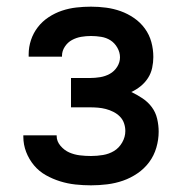

<svg xmlns="http://www.w3.org/2000/svg" viewBox="-20 -548 540 576"><path d="M253 8Q230 8 206.5 5.5Q183 3 160.5 -4Q138 -11 117.5 -22.5Q97 -34 82 -52Q67 -70 58.5 -92Q50 -114 50 -138V-142H150V-140Q150 -124 161.5 -110.5Q173 -97 188 -90.5Q203 -84 219.5 -82Q236 -80 253 -80Q271 -80 289 -83Q307 -86 322 -95Q337 -104 346.5 -120.5Q356 -137 356 -155Q356 -167 352 -178.5Q348 -190 339.5 -198.5Q331 -207 320 -212.5Q309 -218 297.5 -221Q286 -224 274 -225Q262 -226 250 -226H193V-314H250Q265 -314 280.5 -316.5Q296 -319 309.5 -326.5Q323 -334 331.5 -347.5Q340 -361 340 -376Q340 -391 332 -405Q324 -419 311.5 -427Q299 -435 283.5 -437.5Q268 -440 253 -440Q238 -440 223.5 -437.5Q209 -435 196 -428Q183 -421 174.5 -408Q166 -395 166 -381V-378H66V-385Q66 -407 73 -428Q80 -449 93.5 -466.5Q107 -484 126 -496.5Q145 -509 166 -516Q187 -523 209 -525.5Q231 -528 253 -528Q276 -528 298.5 -525Q321 -522 342 -514.5Q363 -507 382 -494Q401 -481 414.5 -462.5Q428 -444 434 -422Q440 -400 440 -377Q440 -361 436.5 -344.5Q433 -328 424 -314Q415 -300 402 -289.5Q389 -279 374 -272Q391 -264 407.5 -253Q424 -242 435.5 -226.5Q447 -211 451.5 -191.5Q456 -172 456 -153Q456 -129 449 -105Q442 -81 427.5 -61.5Q413 -42 392.5 -28Q372 -14 349 -6Q326 2 301.5 5Q277 8 253 8Z"/></svg>

Font: Iosevka Semibold
Style: Regular
Weight: 600
Monospace: yes
Designer: Belleve Invis
Foundry: Belleve Invis
Version: Version 33.2.3; ttfautohint (v1.8.4)